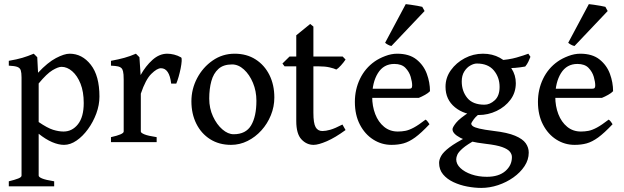

<svg xmlns="http://www.w3.org/2000/svg" viewBox="-20 -693 3042 936"><path d="M292 13.2Q265.6 13.2 234.1 -0.2Q202.6 -13.7 168.5 -41V163.1Q168.5 169.9 185.1 177Q201.7 184.1 244.1 190.9V215.3H22.9V190.9Q52.7 183.6 68.8 177.2Q85 170.9 85 163.1V-315.4Q85 -337.9 81.3 -349.9Q77.6 -361.8 64.7 -366.7Q51.8 -371.6 22.9 -373V-396.5Q62.5 -403.3 88.9 -411.1Q115.2 -418.9 144.5 -431.2L161.6 -414.1L165.5 -338.4Q212.4 -388.7 252.9 -409.9Q293.5 -431.2 319.3 -431.2Q380.4 -431.2 422.6 -377.4Q464.8 -323.7 464.8 -222.2Q464.8 -181.2 449.5 -139.6Q434.1 -98.1 408.9 -63.5Q383.8 -28.8 353.3 -7.8Q322.8 13.2 292 13.2ZM279.8 -367.2Q263.7 -367.2 235.8 -350.6Q208 -334 168.5 -286.1V-98.1Q211.4 -68.8 238.8 -60.3Q266.1 -51.8 289.6 -51.8Q332 -51.8 360.1 -87.4Q388.2 -123 388.2 -190.9Q388.2 -245.6 372.6 -284.9Q356.9 -324.2 332 -345.7Q307.1 -367.2 279.8 -367.2Z M862.8 -413.1Q866.7 -410.6 865.7 -395.3Q864.7 -379.9 860.6 -359.1Q856.4 -338.4 850.6 -318.1Q844.7 -297.9 839.4 -285.6H814.5Q805.7 -360.4 764.6 -360.4Q745.6 -360.4 717.8 -333Q689.9 -305.7 666.5 -236.3V-51.8Q666.5 -45.4 683.8 -38.1Q701.2 -30.8 743.7 -24.4V0H521V-24.4Q583 -38.1 583 -51.8V-304.2Q583 -333.5 579.8 -345.2Q576.7 -356.9 572.3 -360.8Q566.4 -366.7 556.2 -369.1Q545.9 -371.6 521 -373V-396.5Q558.1 -403.3 586.2 -411.1Q614.3 -418.9 642.6 -431.2L659.7 -414.1L665.5 -327.1Q689.5 -370.6 723.1 -400.9Q756.8 -431.2 795.4 -431.2Q811 -431.2 828.9 -426.8Q846.7 -422.4 862.8 -413.1Z M1317.4 -217.8Q1317.4 -172.9 1300.5 -131.3Q1283.7 -89.8 1254.4 -57.4Q1225.1 -24.9 1187 -5.9Q1148.9 13.2 1106.4 13.2Q1047.9 13.2 1004.4 -14.4Q960.9 -42 937 -90.1Q913.1 -138.2 913.1 -199.2Q913.1 -258.8 940.9 -311.8Q968.8 -364.7 1016.6 -397.9Q1064.5 -431.2 1124 -431.2Q1182.6 -431.2 1226.1 -403.3Q1269.5 -375.5 1293.5 -327.4Q1317.4 -279.3 1317.4 -217.8ZM1230 -201.7Q1230 -249 1213.1 -289.3Q1196.3 -329.6 1169.2 -354.2Q1142.1 -378.9 1111.3 -378.9Q1068.8 -378.9 1044.7 -356.9Q1020.5 -335 1010.3 -297.4Q1000 -259.8 1000 -212.4Q1000 -165 1018.3 -125.5Q1036.6 -85.9 1064 -62.3Q1091.3 -38.6 1119.1 -38.6Q1178.7 -38.6 1204.3 -82Q1230 -125.5 1230 -201.7Z M1664.6 -59.1Q1614.7 -22.5 1573.5 -4.6Q1532.2 13.2 1508.8 13.2Q1474.6 13.2 1449.5 -13.7Q1424.3 -40.5 1424.3 -103V-369.6H1367.2L1356.9 -383.3L1391.6 -417.5H1424.3V-521L1492.2 -576.2L1507.8 -563.5V-417.5H1650.4L1664.6 -402.8Q1656.2 -389.6 1642.3 -374.3Q1628.4 -358.9 1619.6 -354Q1608.9 -359.4 1586.9 -364.5Q1564.9 -369.6 1533.7 -369.6H1507.8V-143.1Q1507.8 -92.3 1518.6 -73.2Q1529.3 -54.2 1551.8 -54.2Q1567.9 -54.2 1590.3 -60.5Q1612.8 -66.9 1649.4 -85.9Z M2076.2 -248.5Q2068.4 -239.7 2052.2 -230.7Q2036.1 -221.7 2021.5 -215.8H1758.3L1759.3 -260.3H1972.2Q1982.4 -260.3 1985.8 -263.7Q1989.3 -267.1 1989.3 -276.4Q1989.3 -293.5 1982.2 -318.1Q1975.1 -342.8 1956.5 -362.1Q1938 -381.3 1902.3 -381.3Q1850.1 -381.3 1822.3 -336.4Q1794.4 -291.5 1794.4 -221.7Q1794.4 -175.3 1809.3 -136.7Q1824.2 -98.1 1852.3 -75Q1880.4 -51.8 1919.4 -51.8Q1938.5 -51.8 1956.3 -55.2Q1974.1 -58.6 1997.3 -71Q2020.5 -83.5 2054.7 -109.9Q2060.1 -106.9 2065.9 -98.9Q2071.8 -90.8 2073.7 -87.4Q2033.2 -44.4 2003.7 -22.9Q1974.1 -1.5 1947.5 5.9Q1920.9 13.2 1888.2 13.2Q1840.3 13.2 1799.6 -12.7Q1758.8 -38.6 1734.4 -85.7Q1710 -132.8 1710 -196.3Q1710 -256.8 1734.9 -308.6Q1759.8 -360.4 1806.2 -393.1Q1827.6 -408.2 1857.7 -419.7Q1887.7 -431.2 1916 -431.2Q1975.1 -431.2 2010.3 -403.1Q2045.4 -375 2060.8 -333Q2076.2 -291 2076.2 -248.5ZM1888.2 -468.8Q1879.9 -470.2 1871.1 -475.1Q1862.3 -480 1857.4 -484.4L1958 -672.9Q1965.3 -672.4 1981.9 -669.9Q1998.5 -667.5 2015.1 -664.6Q2031.7 -661.6 2038.6 -659.7L2049.8 -639.2Z M2557.6 50.8Q2557.6 85.9 2537.1 116.9Q2516.6 147.9 2482.9 171.9Q2449.2 195.8 2408.2 209.5Q2367.2 223.1 2326.2 223.1Q2293.5 223.1 2257.6 216.3Q2221.7 209.5 2190.4 194.8Q2159.2 180.2 2139.9 157Q2120.6 133.8 2120.6 101.1Q2120.6 85 2130.9 66.7Q2141.1 48.3 2171.1 25.4Q2201.2 2.4 2259.8 -27.3Q2259.8 -27.3 2269.8 -26.4Q2279.8 -25.4 2290.3 -22.5Q2300.8 -19.5 2302.2 -13.2Q2256.8 11.7 2236.1 29.8Q2215.3 47.9 2209.7 60.8Q2204.1 73.7 2204.1 83.5Q2204.1 106.9 2224.4 126.2Q2244.6 145.5 2278.6 157.2Q2312.5 168.9 2353.5 168.9Q2411.1 168.9 2443.4 141.1Q2475.6 113.3 2475.6 72.8Q2475.6 58.6 2465.3 46.1Q2455.1 33.7 2428 23.9Q2400.9 14.2 2349.1 8.3Q2260.7 -2 2223.4 -21.7Q2186 -41.5 2186 -63Q2186 -72.3 2203.1 -94Q2220.2 -115.7 2272.5 -149.4L2342.8 -157.2Q2303.2 -130.4 2290.3 -112.3Q2277.3 -94.2 2277.3 -90.8Q2277.3 -84 2285.2 -77.9Q2293 -71.8 2316.4 -66.2Q2339.8 -60.5 2386.7 -54.7Q2454.1 -46.9 2491.2 -31.2Q2528.3 -15.6 2543 5.4Q2557.6 26.4 2557.6 50.8ZM2565.9 -416Q2561.5 -404.8 2555.7 -392.3Q2549.8 -379.9 2540.5 -368.7Q2516.6 -364.3 2490.7 -362.1Q2464.8 -359.9 2426.8 -361.3L2407.2 -398.4Q2461.4 -401.9 2498.3 -412.6Q2535.2 -423.3 2555.7 -431.2ZM2494.6 -287.6Q2494.6 -241.7 2468.5 -206.8Q2442.4 -171.9 2400.9 -152.1Q2359.4 -132.3 2313.5 -132.3Q2244.1 -132.3 2198 -169.9Q2151.9 -207.5 2151.9 -270Q2151.9 -314.5 2178 -350.8Q2204.1 -387.2 2245.6 -409.2Q2287.1 -431.2 2334.5 -431.2Q2380.4 -431.2 2416.5 -411.4Q2452.6 -391.6 2473.6 -359.1Q2494.6 -326.7 2494.6 -287.6ZM2415.5 -269.5Q2415.5 -315.9 2387.5 -349.6Q2359.4 -383.3 2304.7 -383.3Q2290 -383.3 2272.7 -373.5Q2255.4 -363.8 2243.2 -344.2Q2231 -324.7 2231 -295.9Q2231 -249 2257.8 -215.8Q2284.7 -182.6 2341.8 -182.6Q2368.2 -182.6 2391.8 -204.1Q2415.5 -225.6 2415.5 -269.5Z M2968.8 -248.5Q2960.9 -239.7 2944.8 -230.7Q2928.7 -221.7 2914.1 -215.8H2650.9L2651.9 -260.3H2864.7Q2875 -260.3 2878.4 -263.7Q2881.8 -267.1 2881.8 -276.4Q2881.8 -293.5 2874.8 -318.1Q2867.7 -342.8 2849.1 -362.1Q2830.6 -381.3 2794.9 -381.3Q2742.7 -381.3 2714.8 -336.4Q2687 -291.5 2687 -221.7Q2687 -175.3 2701.9 -136.7Q2716.8 -98.1 2744.9 -75Q2772.9 -51.8 2812 -51.8Q2831.1 -51.8 2848.9 -55.2Q2866.7 -58.6 2889.9 -71Q2913.1 -83.5 2947.3 -109.9Q2952.6 -106.9 2958.5 -98.9Q2964.4 -90.8 2966.3 -87.4Q2925.8 -44.4 2896.2 -22.9Q2866.7 -1.5 2840.1 5.9Q2813.5 13.2 2780.8 13.2Q2732.9 13.2 2692.1 -12.7Q2651.4 -38.6 2627 -85.7Q2602.5 -132.8 2602.5 -196.3Q2602.5 -256.8 2627.4 -308.6Q2652.3 -360.4 2698.7 -393.1Q2720.2 -408.2 2750.2 -419.7Q2780.3 -431.2 2808.6 -431.2Q2867.7 -431.2 2902.8 -403.1Q2938 -375 2953.4 -333Q2968.8 -291 2968.8 -248.5ZM2780.8 -468.8Q2772.5 -470.2 2763.7 -475.1Q2754.9 -480 2750 -484.4L2850.6 -672.9Q2857.9 -672.4 2874.5 -669.9Q2891.1 -667.5 2907.7 -664.6Q2924.3 -661.6 2931.2 -659.7L2942.4 -639.2Z"/></svg>

Font: Dai Banna SIL
Style: Regular
Weight: 400
Designer: Victor Gaultney
Foundry: SIL International
Version: Version 4.000